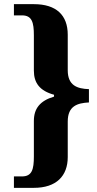

<svg xmlns="http://www.w3.org/2000/svg" viewBox="-20 -780 467 924"><path d="M47 124H143C251 124 306 67 306 -24V-195C306 -270 352 -284 408 -287V-351C352 -353 306 -368 306 -442V-613C306 -707 251 -760 143 -760H47V-706H86C134 -706 143 -672 143 -610V-440C143 -381 171 -343 240 -324V-315C172 -295 143 -257 143 -198V-27C143 35 134 69 86 69H47Z"/></svg>

Font: Noto Serif Bengali Condensed Black
Style: Regular
Weight: 900
Width: 3
Designer: Juan Bruce, Universal Thirst, Indian Type Foundry and the Monotype Design Team.
Foundry: Monotype Imaging Inc.
Version: Version 2.003